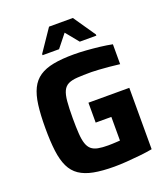

<svg xmlns="http://www.w3.org/2000/svg" viewBox="-161 -1011 988 1132"><g transform="rotate(-20 333.5 -445.5)"><path d="M361.5 8Q285.2 8 232.1 -2.2Q179.1 -12.4 144.2 -35.9Q109.3 -59.4 89.9 -99.7Q70.5 -139.9 62.7 -200.2Q55 -260.4 55 -344Q55 -427.6 62.7 -487.8Q70.5 -548.1 90.2 -588.3Q109.9 -628.6 144.8 -652.1Q179.6 -675.6 232.7 -685.8Q285.8 -696 361.5 -696Q396.3 -696 437.9 -693Q479.6 -690 521.5 -685.1Q563.4 -680.1 598.5 -673.1V-548.3Q565.3 -552.8 531.6 -555.6Q498 -558.4 469.7 -560.4Q441.5 -562.4 423.5 -562.4Q370.3 -562.4 334.9 -560.1Q299.5 -557.8 278 -547.4Q256.5 -537 245.4 -513.8Q234.2 -490.6 230.5 -449.4Q226.8 -408.2 226.8 -344Q226.8 -286.9 229.5 -247.8Q232.1 -208.6 240.4 -183.7Q248.8 -158.7 264.4 -145.5Q280 -132.3 305.4 -127.2Q330.8 -122.2 368.1 -122.2Q380.1 -122.2 393.8 -122.7Q407.6 -123.2 420.9 -124Q434.1 -124.9 443.4 -125.4V-273.8H345.1V-398.7H601.5V-13.6Q566.2 -7 523.3 -2.5Q480.3 2 438.2 5Q396.1 8 361.5 8ZM186.7 -754.3V-761.8L280.2 -899.5H429.6L524.2 -761.8V-754.3H420.2L354.4 -834.8L290.2 -754.3Z"/></g></svg>

Font: Saira Thin
Style: Regular
Weight: 100
Designer: Hector Gatti with collaboration of the Omnibus-Type team
Foundry: Omnibus-Type
Version: Version 1.101